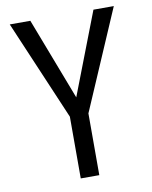

<svg xmlns="http://www.w3.org/2000/svg" viewBox="-81 -775 663 836"><g transform="rotate(-10 250.0 -357.0)"><path d="M208 0H290V-273L480 -714H390L250 -351L111 -714H20L208 -273Z"/></g></svg>

Font: Noto Sans Mono ExtraCondensed
Style: Regular
Weight: 400
Width: 2
Designer: Monotype Design Team
Foundry: Monotype Imaging Inc.
Version: Version 2.014